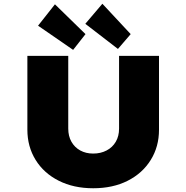

<svg xmlns="http://www.w3.org/2000/svg" viewBox="-20 -998 994 1024"><path d="M477 6Q373 6 293.5 -34Q214 -74 170 -145Q126 -216 126 -306V-700H344V-312Q344 -272 361 -242Q378 -212 408 -195.5Q438 -179 477 -179Q517 -179 548.5 -195.5Q580 -212 597.5 -242Q615 -272 615 -312V-700H828V-306Q828 -216 784 -145Q740 -74 661 -34Q582 6 477 6ZM609 -737 435 -871 526 -978 677 -816ZM370 -732 183 -861 273 -975 436 -816Z"/></svg>

Font: Lexend Giga Black
Style: Regular
Weight: 900
Designer: Bonnie Shaver-Troup, Thomas Jockin
Foundry: Lexend
Version: Version 1.007